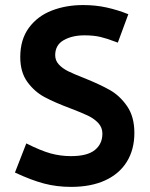

<svg xmlns="http://www.w3.org/2000/svg" viewBox="-20 -730 591 759"><path d="M39.1 -47.9 84 -163.1Q141.1 -134.3 180.2 -123.5Q219.2 -112.8 260.7 -112.8Q325.2 -112.8 355 -137Q384.8 -161.1 384.8 -201.7Q384.8 -226.1 368.4 -243.7Q352.1 -261.2 327.4 -272.9Q302.7 -284.7 257.8 -301.8Q195.3 -325.2 155.8 -346.4Q116.2 -367.7 88.1 -406.2Q60.1 -444.8 60.1 -504.4Q60.1 -573.7 94.2 -620.1Q128.4 -666.5 184.6 -688.2Q240.7 -710 308.6 -710Q357.9 -710 401.4 -700.4Q444.8 -690.9 487.3 -673.8L445.8 -561.5L433.6 -565.9Q403.3 -577.6 377 -584Q350.6 -590.3 313.5 -590.3Q265.6 -590.3 231.9 -571.3Q198.2 -552.2 198.2 -511.7Q198.2 -490.7 212.6 -475.1Q227.1 -459.5 249.3 -448.5Q271.5 -437.5 311.5 -421.9Q373.5 -397 413.6 -374.5Q453.6 -352.1 482.4 -310.3Q511.2 -268.6 511.2 -204.6Q511.2 -139.2 481.7 -91.1Q452.1 -43 396 -17.1Q339.8 8.8 260.7 8.8Q204.6 8.8 154.3 -4.4Q104 -17.6 39.1 -47.9Z"/></svg>

Font: Selawik Semibold
Style: Regular
Weight: 600
Designer: Aaron Bell
Foundry: Microsoft Corporation
Version: Version 1.01